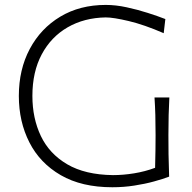

<svg xmlns="http://www.w3.org/2000/svg" viewBox="-20 -766 795 796"><path d="M623 -70.3Q581.1 -54.7 535.9 -47.4Q490.7 -40 448.2 -40Q332.5 -41.5 258.5 -85Q184.6 -128.4 149.4 -202.1Q114.3 -275.9 114.3 -368.2Q114.3 -468.3 153.1 -540.8Q191.9 -613.3 260.5 -652.8Q329.1 -692.4 418.5 -693.8Q450.2 -693.8 513.9 -678.7Q577.6 -663.6 658.7 -628.4L665.5 -687Q634.3 -699.2 592.3 -712.6Q550.3 -726.1 505.1 -735.8Q460 -745.6 418.5 -745.6Q311 -745.6 230 -697Q148.9 -648.4 103.5 -563.2Q58.1 -478 58.1 -368.2Q58.1 -261.7 101.8 -175.8Q145.5 -89.8 231.9 -39.8Q318.4 10.3 445.8 10.3Q492.7 10.3 536.9 3.4Q581.1 -3.4 618.4 -13.7Q655.8 -23.9 681.2 -33.7Q679.2 -85.9 678.7 -126.5Q678.2 -167 678.2 -206.1Q678.2 -252.9 679.2 -288.8Q680.2 -324.7 682.1 -361.8H620.6Q623 -324.7 624 -288.8Q625 -252.9 625 -206.1Q625 -174.3 624.5 -141.8Q624 -109.4 623 -70.3Z"/></svg>

Font: Pinar-VF
Style: Regular
Weight: 300
Designer: Amin Abedi
Version: Version 3.0